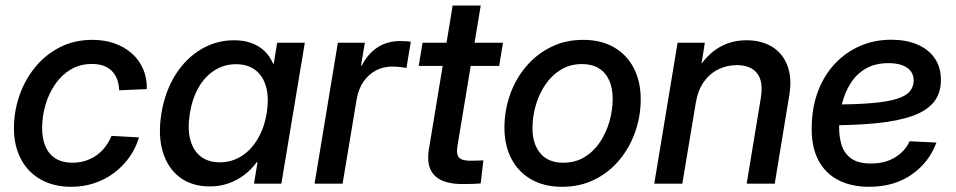

<svg xmlns="http://www.w3.org/2000/svg" viewBox="-20 -681 3544 712"><path d="M244.6 11.7Q179.2 11.7 131.1 -15.4Q83 -42.5 57.4 -91.6Q31.7 -140.6 31.7 -205.6Q31.7 -267.6 51.8 -325.9Q71.8 -384.3 109.9 -431.2Q147.9 -478 201.7 -505.6Q255.4 -533.2 322.8 -533.2Q368.2 -533.2 405.5 -519.8Q442.9 -506.3 469.7 -482.2Q496.6 -458 511 -424.6Q525.4 -391.1 524.4 -350.6L421.9 -346.2Q421.4 -367.2 415 -385Q408.7 -402.8 396.5 -416Q384.3 -429.2 365.5 -436.5Q346.7 -443.8 320.8 -443.8Q276.4 -443.8 241.9 -423.1Q207.5 -402.3 184.1 -367.9Q160.6 -333.5 148.4 -291.3Q136.2 -249 136.2 -206.1Q136.2 -167 148.4 -138.2Q160.6 -109.4 185.8 -93.5Q210.9 -77.6 248 -77.6Q274.9 -77.6 297.4 -85Q319.8 -92.3 338.4 -105.5Q356.9 -118.7 370.6 -137Q384.3 -155.3 393.6 -177.2L495.6 -171.4Q483.4 -131.3 459.7 -97.9Q436 -64.5 403.1 -39.8Q370.1 -15.1 329.8 -1.7Q289.6 11.7 244.6 11.7Z M758.3 10.3Q691.4 10.3 646.5 -23.7Q601.6 -57.6 583.5 -118.7Q565.4 -179.7 578.6 -261.2Q592.3 -342.8 630.6 -403.6Q668.9 -464.4 725.3 -498Q781.7 -531.7 848.1 -531.7Q885.3 -531.7 914.1 -520.8Q942.9 -509.8 962.4 -490.2Q981.9 -470.7 992.7 -444.8H995.1L1007.8 -522.5H1110.4L1023.4 0H921.9L935.1 -79.6H932.1Q912.1 -52.2 885.7 -32.2Q859.4 -12.2 827.4 -1Q795.4 10.3 758.3 10.3ZM794.9 -79.1Q839.4 -79.1 875.2 -101.8Q911.1 -124.5 935.5 -165.5Q960 -206.5 968.8 -261.2Q978 -316.4 967.3 -357.2Q956.5 -397.9 928 -420.4Q899.4 -442.9 855 -442.9Q812.5 -442.9 777.1 -421.1Q741.7 -399.4 717.8 -359.1Q693.8 -318.8 684.1 -261.2Q674.8 -204.1 685.5 -163.3Q696.3 -122.6 724.4 -100.8Q752.4 -79.1 794.9 -79.1Z M1146.5 0 1232.9 -522.5H1333L1318.8 -438H1321.8Q1343.3 -481 1379.4 -504.9Q1415.5 -528.8 1464.4 -528.8Q1475.6 -528.8 1486.1 -528.1Q1496.6 -527.3 1503.4 -526.4L1487.3 -429.2Q1481 -430.2 1465.8 -432.1Q1450.7 -434.1 1433.1 -434.1Q1402.3 -434.1 1375 -420.2Q1347.7 -406.2 1328.4 -378.9Q1309.1 -351.6 1302.2 -310.5L1250.5 0Z M1845.2 -522.5 1831.1 -436.5H1532.7L1546.9 -522.5ZM1658.7 -660.6H1762.7L1676.3 -139.2Q1671.4 -109.4 1681.9 -97.2Q1692.4 -85 1723.1 -85Q1733.9 -85 1748 -85.4Q1762.2 -85.9 1772.5 -86.4L1762.7 -1Q1749 0.5 1730.7 1Q1712.4 1.5 1695.3 1.5Q1622.1 1.5 1591.1 -30.8Q1560.1 -63 1570.3 -126.5Z M2064.5 11.7Q1998 11.7 1950.2 -15.6Q1902.3 -43 1876.5 -92.3Q1850.6 -141.6 1850.6 -207Q1850.6 -270.5 1871.1 -329.1Q1891.6 -387.7 1930.2 -433.6Q1968.8 -479.5 2022.5 -506.3Q2076.2 -533.2 2142.6 -533.2Q2209 -533.2 2256.8 -505.6Q2304.7 -478 2330.3 -428.5Q2356 -378.9 2356 -313Q2356 -250 2335.4 -191.7Q2314.9 -133.3 2276.6 -87.4Q2238.3 -41.5 2184.6 -14.9Q2130.9 11.7 2064.5 11.7ZM2068.4 -77.6Q2113.8 -77.6 2147.9 -98.6Q2182.1 -119.6 2205.3 -154.5Q2228.5 -189.5 2240.2 -231.2Q2252 -272.9 2252 -314.5Q2252 -354 2239 -383.1Q2226.1 -412.1 2200.7 -427.7Q2175.3 -443.4 2138.2 -443.4Q2094.2 -443.4 2060.1 -422.6Q2025.9 -401.9 2002.4 -367.2Q1979 -332.5 1966.8 -290.5Q1954.6 -248.5 1954.6 -205.6Q1954.6 -147 1983.9 -112.3Q2013.2 -77.6 2068.4 -77.6Z M2560.1 -298.8 2510.3 0H2406.2L2492.7 -522.5H2593.8L2573.2 -393.1L2551.3 -396Q2587.9 -466.3 2637 -499Q2686 -531.7 2748 -531.7Q2803.2 -531.7 2842.8 -507.8Q2882.3 -483.9 2900.1 -437.5Q2918 -391.1 2906.2 -323.2L2853 0H2749L2801.3 -317.4Q2811.5 -378.9 2787.6 -409.2Q2763.7 -439.5 2712.4 -439.5Q2675.8 -439.5 2643.8 -423.8Q2611.8 -408.2 2589.8 -377.2Q2567.9 -346.2 2560.1 -298.8Z M3202.6 11.7Q3137.2 11.7 3088.6 -13.2Q3040 -38.1 3013.9 -88.6Q2987.8 -139.2 2990.2 -215.3Q2991.7 -286.1 3014.2 -344.5Q3036.6 -402.8 3076.7 -445.3Q3116.7 -487.8 3169.9 -510.7Q3223.1 -533.7 3285.2 -533.7Q3339.4 -533.7 3380.9 -516.4Q3422.4 -499 3445.8 -465.6Q3469.2 -432.1 3469.2 -384.3Q3469.2 -335 3442.9 -302.5Q3416.5 -270 3364 -251.2Q3311.5 -232.4 3233.2 -224.4Q3154.8 -216.3 3049.8 -216.3L3062.5 -293.5Q3153.3 -293.5 3212.6 -298.6Q3272 -303.7 3305.9 -314.5Q3339.8 -325.2 3354 -342.3Q3368.2 -359.4 3368.2 -382.8Q3368.2 -412.6 3344 -429.7Q3319.8 -446.8 3274.4 -446.8Q3224.6 -446.8 3189.9 -426.3Q3155.3 -405.8 3133.8 -371.3Q3112.3 -336.9 3102.3 -295.4Q3092.3 -253.9 3091.8 -211.4Q3091.3 -174.8 3100.8 -143.6Q3110.4 -112.3 3136.2 -93.5Q3162.1 -74.7 3210 -74.7Q3262.2 -74.7 3299.3 -97.4Q3336.4 -120.1 3353 -157.2L3452.6 -152.3Q3425.3 -78.6 3360.4 -33.4Q3295.4 11.7 3202.6 11.7Z"/></svg>

Font: Inter 28pt Medium
Style: Italic
Weight: 500
Italic angle: -9.3988°
Designer: Rasmus Andersson
Foundry: rsms
Version: Version 4.001;git-66647c0bb